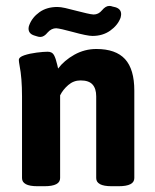

<svg xmlns="http://www.w3.org/2000/svg" viewBox="-20 -626 523 647"><path d="M43.5 0ZM54.2 -25.9V-301.3Q54.2 -363.8 45.9 -405.3Q43.5 -418.5 43.5 -423.8Q43.5 -433.6 61.8 -439.7Q80.1 -445.8 103.3 -448.7Q126.5 -451.7 140.6 -451.7Q155.8 -451.7 161.9 -440.4Q168 -429.2 172.9 -407.7L175.8 -395Q196.3 -422.4 230.7 -441.7Q265.1 -460.9 304.7 -460.9Q370.1 -460.9 401.4 -426.8Q432.6 -392.6 432.6 -320.8V-25.9Q432.6 1.5 379.9 1.5H356Q304.2 1.5 304.2 -25.9V-301.3Q304.2 -327.6 291.7 -341.3Q279.3 -355 251.5 -355Q228 -355 210 -339.4Q191.9 -323.7 182.6 -304.7V-25.9Q182.6 1.5 129.9 1.5H106Q54.2 1.5 54.2 -25.9ZM95.7 -506.3Q76.2 -512.2 76.2 -529.8Q76.2 -535.6 78.6 -541.5Q88.4 -567.4 113 -585Q137.7 -602.5 173.3 -602.5Q184.1 -602.5 200.2 -598.9Q216.3 -595.2 240.2 -588.9Q255.9 -585 271.2 -581.3Q286.6 -577.6 295.4 -577.1Q312 -577.1 323.7 -591.3Q335.9 -606 348.1 -606Q354.5 -606 358.9 -604L369.1 -601.6Q388.2 -595.7 388.2 -578.1Q388.2 -573.7 386.2 -565.9Q376.5 -540.5 351.3 -522.7Q326.2 -504.9 291.5 -504.9Q273.9 -504.9 224.1 -518.6Q183.1 -529.8 169.4 -530.8Q153.3 -530.8 140.6 -516.6Q128.4 -501.5 116.2 -501.5Q110.4 -501.5 105 -503.4Z"/></svg>

Font: Jaldi
Style: Bold
Weight: 400
Designer: Pablo Cosgaya and Nicolas Silva
Foundry: Omnibus-Type
Version: Version 1.007